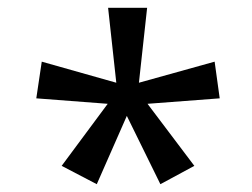

<svg xmlns="http://www.w3.org/2000/svg" viewBox="-20 -765 647 492"><path d="M138 -340 256 -499 73 -513 87 -607 278 -553 257 -745H357L336 -553L530 -607L543 -513L358 -499L478 -340L391 -293L305 -468L228 -293Z"/></svg>

Font: umalayalam85
Style: Book
Weight: 400
Designer: Jelle Bosma - Monotype Design Team
Foundry: Monotype Imaging Inc.
Version: Version 2.003